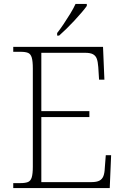

<svg xmlns="http://www.w3.org/2000/svg" viewBox="-20 -951 633 971"><path d="M47 0V-25H84Q108 -25 121.5 -30.5Q135 -36 140.5 -54Q146 -72 146 -108V-605Q146 -642 140.5 -660Q135 -678 122 -683.5Q109 -689 84 -689H47V-714H501L508 -548H481L477 -612Q475 -639 469.5 -654Q464 -669 450.5 -676.5Q437 -684 410 -684H189V-389H432V-359H189V-30H442Q469 -30 483 -37.5Q497 -45 503 -60.5Q509 -76 510 -102L515 -166H542L535 0ZM269 -784Q284 -803 301.5 -829Q319 -855 335.5 -882Q352 -909 362 -931H419V-921Q410 -908 393 -888Q376 -868 355.5 -846Q335 -824 315 -804.5Q295 -785 279 -771H269Z"/></svg>

Font: Noto Serif Khmer ExtraLight
Style: Regular
Weight: 250
Version: Version 2.003